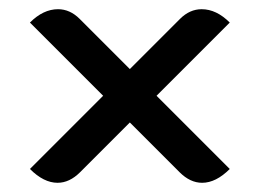

<svg xmlns="http://www.w3.org/2000/svg" viewBox="-20 -500 564 417"><path d="M204 -292 45 -451Q74 -480 106 -480Q132 -480 153 -459L262 -350L371 -459Q392 -480 418 -480Q450 -480 479 -451L320 -292L479 -133Q449 -103 419 -103Q393 -103 370 -126L262 -234L154 -126Q131 -103 105 -103Q75 -103 45 -133Z"/></svg>

Font: K2D
Style: Regular
Weight: 400
Version: Version 1.000; ttfautohint (v1.6)